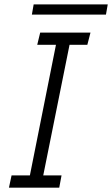

<svg xmlns="http://www.w3.org/2000/svg" viewBox="-20 -871 520 891"><path d="M33.7 -57.1H118.7L239.7 -663.1H152.8L166.5 -719.7H399.9L385.3 -663.1H302.7L180.7 -57.1H265.6L254.9 0H21.5ZM136.2 -850.6H480L471.7 -803.2H127.9Z"/></svg>

Font: Reddit Sans Fudge Light Italic
Style: Regular
Weight: 300
Italic angle: -11.25°
Designer: Stephen Hutchings
Version: Version 1.013